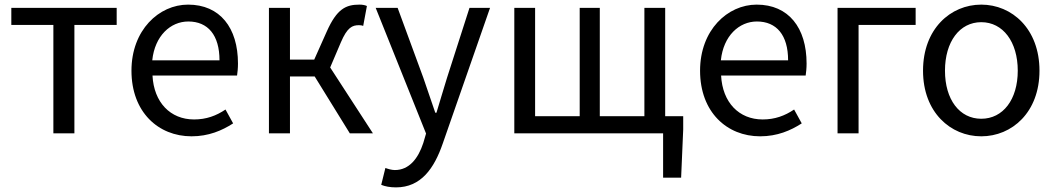

<svg xmlns="http://www.w3.org/2000/svg" viewBox="-20 -577 4570 831"><path d="M211 0H302V-469H485V-543H29V-469H211Z M809 13C883 13 941 -12 989 -43L956 -103C916 -76 873 -60 820 -60C717 -60 646 -134 640 -250H1006C1008 -263 1010 -282 1010 -302C1010 -457 932 -557 794 -557C668 -557 549 -447 549 -271C549 -92 665 13 809 13ZM639 -316C650 -422 718 -484 795 -484C880 -484 930 -425 930 -316Z M1144 0H1235V-246H1342L1494 0H1594L1409 -285L1455 -393C1483 -459 1505 -468 1534 -468C1542 -468 1546 -467 1552 -465L1568 -551C1560 -555 1548 -557 1536 -557C1477 -557 1438 -539 1394 -440L1340 -319H1235V-543H1144Z M1694 234C1802 234 1859 152 1896 45L2101 -543H2012L1915 -241C1900 -193 1884 -138 1869 -89H1864C1847 -138 1828 -194 1812 -241L1701 -543H1606L1824 1L1812 42C1790 109 1751 159 1689 159C1675 159 1659 154 1648 150L1630 223C1647 230 1668 234 1694 234Z M2206 0H2850V192H2928L2937 -17V-74H2859V-543H2769V-74H2576V-543H2489V-74H2296V-543H2206Z M3270 13C3344 13 3402 -12 3450 -43L3417 -103C3377 -76 3334 -60 3281 -60C3178 -60 3107 -134 3101 -250H3467C3469 -263 3471 -282 3471 -302C3471 -457 3393 -557 3255 -557C3129 -557 3010 -447 3010 -271C3010 -92 3126 13 3270 13ZM3100 -316C3111 -422 3179 -484 3256 -484C3341 -484 3391 -425 3391 -316Z M3605 0H3696V-469H3943V-543H3605Z M4227 13C4360 13 4479 -91 4479 -271C4479 -452 4360 -557 4227 -557C4094 -557 3975 -452 3975 -271C3975 -91 4094 13 4227 13ZM4227 -63C4133 -63 4070 -146 4070 -271C4070 -396 4133 -481 4227 -481C4321 -481 4385 -396 4385 -271C4385 -146 4321 -63 4227 -63Z"/></svg>

Font: Source Han Sans HK
Style: Regular
Weight: 400
Designer: Ryoko NISHIZUKA 西塚涼子 (kana, bopomofo & ideographs); Paul D. Hunt (Latin, Greek & Cyrillic); Sandoll Communications 산돌커뮤니
Foundry: Adobe
Version: Version 2.000;hotconv 1.0.107;makeotfexe 2.5.65593